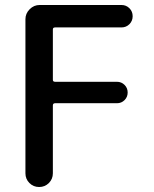

<svg xmlns="http://www.w3.org/2000/svg" viewBox="-20 -750 619 770"><path d="M82 -55V-673Q82 -696 99 -713Q116 -730 139 -730H467Q486 -730 499 -717Q512 -704 512 -685Q512 -666 499 -653Q486 -640 467 -640H201Q192 -640 192 -632V-430Q192 -422 201 -422H449Q467 -422 479.5 -409.5Q492 -397 492 -379Q492 -361 479.5 -348.5Q467 -336 449 -336H201Q192 -336 192 -327V-55Q192 -32 176 -16Q160 0 137 0Q114 0 98 -16Q82 -32 82 -55Z"/></svg>

Font: Rounded Mplus 1c Medium
Style: Regular
Weight: 500
Version: Version 1.059.20150529